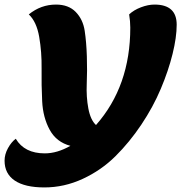

<svg xmlns="http://www.w3.org/2000/svg" viewBox="-84 -620 818 840"><path d="M110 200Q25 200 -19.5 170Q-64 140 -64 83Q-64 55 -49 28Q-34 1 -15 -13Q23 51 112 51Q166 51 224 18Q163 2 133.5 -52Q104 -106 100.5 -177Q97 -248 98 -320Q99 -392 87.5 -458.5Q76 -525 42 -557Q95 -600 161 -600Q216 -600 247.5 -567.5Q279 -535 286.5 -485.5Q294 -436 296 -373Q298 -310 295.5 -253Q293 -196 302.5 -145.5Q312 -95 336 -73Q486 -243 486 -499Q486 -527 481 -557Q501 -576 532.5 -588Q564 -600 592 -600Q689 -600 689 -512Q689 -457 671 -384Q653 -311 619.5 -231.5Q586 -152 534.5 -75Q483 2 421 63.5Q359 125 278 162.5Q197 200 110 200Z"/></svg>

Font: Lemonada
Style: Bold
Weight: 700
Designer: Mohamed Gaber (Arabic), Eduardo Tunni (Latin)
Foundry: Kief Type Foundry
Version: Version 4.004